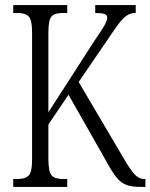

<svg xmlns="http://www.w3.org/2000/svg" viewBox="-20 -734 591 754"><path d="M32 0V-31H48Q79 -31 92.5 -44.5Q106 -58 106 -107V-607Q106 -655 93 -669Q80 -683 49 -683H32V-714H244V-683H226Q194 -683 182 -669Q170 -655 170 -605V-293L349 -571Q378 -613 389.5 -633Q401 -653 401 -665Q401 -675 390 -679Q379 -683 354 -683V-714H513V-683Q493 -683 478.5 -673.5Q464 -664 447.5 -642.5Q431 -621 407 -585L289 -412L464 -115Q490 -70 507.5 -50.5Q525 -31 547 -31H551V0H531Q498 0 477 -7.5Q456 -15 438.5 -36Q421 -57 399 -98L249 -362L170 -245V-111Q170 -60 182.5 -45.5Q195 -31 227 -31H244V0Z"/></svg>

Font: Noto Serif Sinhala ExtraCondensed Light
Style: Regular
Weight: 300
Width: 2
Designer: Jelle Bosma - Monotype Design Team
Foundry: Monotype Imaging Inc.
Version: Version 2.007; ttfautohint (v1.8.4.7-5d5b)